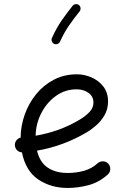

<svg xmlns="http://www.w3.org/2000/svg" viewBox="-20 -888 622 937"><path d="M506.3 -36.6Q463.4 2 412.1 15.6Q360.8 29.3 310.1 29.3Q228.5 29.3 167 -12Q105.5 -53.2 86.9 -144.5Q73.2 -145 63.5 -154.8Q53.7 -164.6 52.7 -178.2Q51.8 -191.9 59.8 -202.6Q67.9 -213.4 80.6 -216.3Q81.1 -273.4 100.6 -328.6Q120.1 -383.8 156.2 -428.2Q192.4 -472.7 242.9 -499Q293.5 -525.4 355.5 -525.4Q391.1 -525.4 426 -510.5Q460.9 -495.6 484.1 -466.1Q507.3 -436.5 507.3 -393.1Q507.3 -354.5 489.5 -324.7Q471.7 -294.9 447.8 -274.7Q423.8 -254.4 405.8 -243.7Q290 -174.8 160.6 -152.8Q174.3 -95.7 213.1 -69.8Q252 -43.9 310.1 -43.9Q353.5 -43.9 391.4 -54.9Q429.2 -65.9 456.5 -91.3Q467.8 -101.1 483.2 -100.6Q498.5 -100.1 508.8 -88.9Q518.6 -77.6 518.1 -62.3Q517.6 -46.9 506.3 -36.6ZM353.5 -452.1Q298.8 -452.1 254.2 -420.7Q209.5 -389.2 182.4 -337.6Q155.3 -286.1 153.8 -225.6Q210.9 -235.4 264.6 -254.6Q318.4 -273.9 365.7 -302.2Q396 -319.8 416 -340.6Q436 -361.3 436 -387.7Q436 -417.5 411.9 -434.8Q387.7 -452.1 353.5 -452.1ZM365.2 -863.3Q372.1 -857.9 373 -848.9Q374 -839.8 368.7 -833Q341.3 -798.8 317.4 -764.4Q293.5 -730 272.9 -685.1Q269.5 -677.2 261 -673.8Q252.4 -670.4 244.1 -673.8Q236.3 -677.7 233.2 -686.3Q230 -694.8 233.4 -702.6Q255.4 -751.5 281.2 -788.6Q307.1 -825.7 334.5 -859.9Q339.8 -866.7 349.1 -867.7Q358.4 -868.7 365.2 -863.3Z"/></svg>

Font: Mikhak-DS1-FD Regular
Style: Regular
Weight: 400
Designer: Amin Abedi
Version: Version 3.2